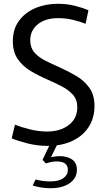

<svg xmlns="http://www.w3.org/2000/svg" viewBox="-20 -760 564 1016"><path d="M232 12Q178 12 126.5 -1Q75 -14 42 -28L59 -100Q92 -87 138.5 -75.5Q185 -64 229 -64Q299 -64 344 -98.5Q389 -133 389 -193Q389 -233 365.5 -259Q342 -285 305 -304Q268 -323 227 -341Q183 -360 142 -384.5Q101 -409 74.5 -446.5Q48 -484 48 -542Q48 -606 80.5 -650Q113 -694 167 -717Q221 -740 286 -740Q335 -740 377.5 -729Q420 -718 448 -706L433 -634Q409 -644 370 -654Q331 -664 289 -664Q220 -664 180 -631.5Q140 -599 140 -546Q140 -508 162 -482.5Q184 -457 220 -439Q256 -421 297 -403Q341 -383 383 -358.5Q425 -334 452.5 -296Q480 -258 480 -199Q480 -136 449.5 -88.5Q419 -41 363 -14.5Q307 12 232 12ZM247 236Q201 236 153 222L168 190Q209 200 246 200Q291 200 315 183Q339 166 339 139Q339 104 303.5 96.5Q268 89 223 105L205 86L246 0H285L250 72Q307 59 347 76Q387 93 387 138Q387 183 348.5 209.5Q310 236 247 236Z"/></svg>

Font: Murecho
Style: Regular
Weight: 400
Designer: Neil Summerour
Foundry: Positype
Version: Version 1.010; ttfautohint (v1.8.3)